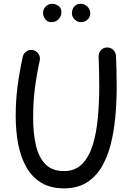

<svg xmlns="http://www.w3.org/2000/svg" viewBox="-20 -963 699 1021"><path d="M155.8 -696.8Q174.3 -692.4 184.8 -676.3Q195.3 -660.2 191.4 -641.6Q174.3 -563.5 165.3 -491.9Q156.2 -420.4 156.2 -335.9Q156.2 -253.9 171.1 -189.9Q186 -126 221.7 -89.6Q257.3 -53.2 320.3 -53.2Q378.9 -53.2 415.8 -90.1Q452.6 -127 472.7 -190.4Q492.7 -253.9 500.2 -335.9Q507.8 -418 507.8 -507.8Q507.8 -543 506.8 -587.9Q505.9 -632.8 504.4 -662.6Q503.9 -681.6 516.6 -695.8Q529.3 -710 548.3 -710.4Q566.9 -711.4 581.1 -698.7Q595.2 -686 596.7 -667Q598.1 -637.2 599.4 -590.8Q600.6 -544.4 600.6 -507.8Q600.6 -422.4 593.3 -342Q585.9 -261.7 568.1 -192.9Q550.3 -124 518.6 -72Q486.8 -20 438.2 9.3Q389.6 38.6 320.3 38.6Q249 38.6 200 9Q150.9 -20.5 120.8 -73Q90.8 -125.5 77.1 -195.1Q63.5 -264.6 63.5 -344.7Q63.5 -428.2 73.2 -503.4Q83 -578.6 101.1 -661.1Q105 -679.7 121.3 -690.2Q137.7 -700.7 155.8 -696.8ZM460 -892.6Q460 -871.1 444.8 -858.2Q429.7 -845.2 411.1 -845.2Q390.1 -845.2 376.2 -860.1Q362.3 -875 362.3 -892.1Q362.3 -913.6 375 -928.2Q387.7 -942.9 406.7 -942.9Q429.2 -942.9 444.6 -928Q460 -913.1 460 -892.6ZM306.6 -899.4Q306.6 -876 291.3 -860.6Q275.9 -845.2 252.4 -845.2Q232.9 -845.2 220.9 -860.8Q209 -876.5 209 -894Q209 -914.1 223.1 -928.5Q237.3 -942.9 257.8 -942.9Q275.9 -942.9 291.3 -931.2Q306.6 -919.4 306.6 -899.4Z"/></svg>

Font: Mikhak-FD Medium
Style: Regular
Weight: 500
Designer: Amin Abedi
Version: Version 3.2